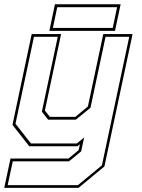

<svg xmlns="http://www.w3.org/2000/svg" viewBox="-40 -704 685 924"><path d="M101 0 20 -103 112.5 -540H254L176 -172L200 -141.5H322.5L383 -191.5L457 -540H598L462.5 97L338 200H-19.5L10.5 59H289.5L338.5 18.5L344.5 -10L332.5 0ZM-3 187H335L450.5 91.5L582 -527H468L395.5 -185.5L325 -128H191.5L161.5 -166.5L238 -527H123.5L34.5 -108.5L109 -13.5H329.5L365 -42.5L350.5 24.5L292 72.5H21.5ZM197.5 -555.5 224.5 -683.5H540.5L513.5 -555.5ZM214.5 -569.5H502.5L523.5 -669.5H235.5Z"/></svg>

Font: Tourney Thin Thin
Style: Italic
Weight: 250
Italic angle: -12°
Version: Version 1.015